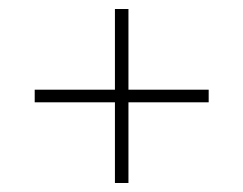

<svg xmlns="http://www.w3.org/2000/svg" viewBox="-20 -574 540 426"><path d="M235 -168V-554H265V-168ZM57 -347V-375H443V-347Z"/></svg>

Font: Hubot Sans Condensed ExtraLight
Style: Regular
Weight: 200
Width: 3
Designer: Deni Anggara
Foundry: GitHub, Inc., Subsidiary of Microsoft Corporation
Version: Version 2.000